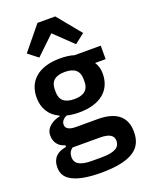

<svg xmlns="http://www.w3.org/2000/svg" viewBox="-180 -876 912 1178"><g transform="rotate(-20 276.5 -287.0)"><path d="M333 -786 459 -632 395 -582 275 -697 155 -582 91 -632 217 -786ZM545 44C545 99 527 141 483 169C439 197 371 212 271 212C183 212 123 200 84 179C44 159 28 128 28 89C28 30 62 -2 121 -11V-22C78 -33 54 -66 54 -109C54 -136 66 -156 84 -171C102 -186 125 -196 150 -201V-205C86 -234 55 -288 55 -357C55 -464 130 -534 271 -534C302 -534 336 -531 363 -522H534V-434H465C480 -412 487 -386 487 -357C487 -252 414 -182 271 -182C240 -182 214 -185 191 -191C171 -182 154 -167 154 -144C154 -118 177 -105 222 -105H362C490 -105 545 -49 545 44ZM271 -269C334 -269 365 -296 365 -349V-366C365 -419 334 -446 271 -446C208 -446 177 -419 177 -366V-349C177 -296 208 -269 271 -269ZM425 59C425 26 401 6 336 6H158C140 19 131 37 131 60C131 100 161 124 241 124H305C389 124 425 103 425 59Z"/></g></svg>

Font: Plexus Sans SemiBold
Style: Regular
Weight: 600
Version: Version 2.001;PS 002.001;hotconv 1.0.70;makeotf.lib2.5.58329